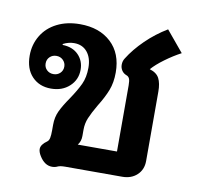

<svg xmlns="http://www.w3.org/2000/svg" viewBox="-75 -723 830 810"><g transform="rotate(10 340.0 -318.0)"><path d="M199 10Q167 10 145 -26Q135 -42 135 -55Q135 -74 161 -92Q168 -97 170.5 -108.5Q173 -120 173 -142V-165Q173 -198 185.5 -224.5Q198 -251 223 -287Q250 -327 264 -357Q278 -387 278 -428Q278 -470 257.5 -495Q237 -520 201 -520Q177 -520 154 -508V-504Q197 -503 222 -477.5Q247 -452 247 -414Q247 -371 216 -342.5Q185 -314 137 -314Q87 -314 56 -346.5Q25 -379 25 -436Q25 -483 48 -521.5Q71 -560 113.5 -581.5Q156 -603 212 -603Q295 -603 345 -556.5Q395 -510 395 -428Q395 -385 382 -351.5Q369 -318 344 -278Q323 -242 313 -218Q303 -194 303 -167V-140Q303 -117 290 -101H458V-385Q458 -405 454 -413.5Q450 -422 441 -425Q428 -430 421 -441Q414 -452 414 -465Q414 -481 422 -493Q448 -535 489.5 -575.5Q531 -616 581 -646L655 -557Q621 -539 587 -514Q553 -489 534 -467Q564 -458 575 -437Q586 -416 586 -380V-83Q586 -46 561.5 -23Q537 0 498 0H255Q232 0 222 5Q212 10 199 10ZM177 -415Q177 -431 165.5 -442.5Q154 -454 137 -454Q120 -454 108.5 -443Q97 -432 97 -415Q97 -398 108.5 -387Q120 -376 137 -376Q154 -376 165.5 -387Q177 -398 177 -415Z"/></g></svg>

Font: Niramit
Style: Bold
Weight: 700
Designer: Katatrad Aksorn Co.,Ltd.
Foundry: Cadson Demak Co.,Ltd.
Version: Version 1.001; ttfautohint (v1.6)